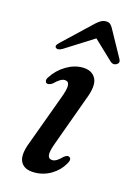

<svg xmlns="http://www.w3.org/2000/svg" viewBox="-108 -744 569 811"><g transform="rotate(15 176.0 -338.5)"><path d="M185.5 -60.5Q194.5 -60.5 204 -66.2Q213.5 -72 228.5 -87Q235 -91.5 240.5 -93.5Q246 -95.5 251 -92.5Q263.5 -84.5 250.5 -63.5Q232.5 -31 198.8 -10.8Q165 9.5 125 9.5Q79.5 9.5 64.8 -19.8Q50 -49 73.5 -108L152.5 -323Q169.5 -367.5 167.2 -384.2Q165 -401 148 -401Q130.5 -401 103 -373.5Q87.5 -363.5 78.5 -367.5Q72.5 -371 72.2 -378.8Q72 -386.5 79 -395.5Q100.5 -429 135.8 -450.2Q171 -471.5 207.5 -471.5Q249.5 -471.5 265.8 -441.2Q282 -411 256 -346.5L178.5 -133.5Q163 -92 166 -76.2Q169 -60.5 185.5 -60.5ZM343.5 -523Q329.5 -514.5 316.5 -525.5L232 -605.5L105.5 -525.5Q86.5 -514.5 77 -523Q69 -531.5 86 -546.5L209.5 -663.5Q221 -674 231 -679.8Q241 -685.5 253 -685.5Q265 -685.5 271.8 -679.8Q278.5 -674 284 -663.5L348.5 -546.5Q357 -531.5 343.5 -523Z"/></g></svg>

Font: Fraunces 9pt S000
Style: Italic
Weight: 400
Italic angle: -16°
Version: Version 1.000; ttfautohint (v1.8.3)